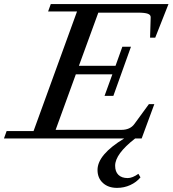

<svg xmlns="http://www.w3.org/2000/svg" viewBox="-63 -683 852 947"><path d="M-43.5 0 -30.3 -36.6H102.5L316.9 -626.5H174.3L187.5 -663.1H768.1L702.6 -497.1H677.2L680.2 -597.7Q680.7 -609.9 666 -615.2Q651.4 -620.6 618.2 -620.6H421.9L326.2 -358.4H506.8L540.5 -452.6H583L496.1 -210H452.6L491.2 -316.4H311L211.4 -42.5H535.6Q579.1 -42.5 600.1 -71.8L671.4 -169.4H698.2L635.7 0H603.5Q504.9 76.7 504.9 134.3Q504.9 163.6 521 179.4Q537.1 195.3 566.9 195.3Q590.3 195.3 619.6 174.3L629.9 191.9Q609.9 215.8 579.6 229.7Q549.3 243.7 514.2 243.7Q471.2 243.7 444.6 219.5Q418 195.3 418 155.3Q418 79.6 549.3 0Z"/></svg>

Font: Elstob 8pt Medium
Style: Italic
Weight: 500
Italic angle: -20°
Designer: Peter S. Baker
Version: Version 1.015